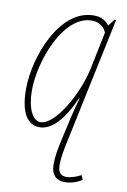

<svg xmlns="http://www.w3.org/2000/svg" viewBox="-88 -599 591 893"><g transform="rotate(10 207.0 -152.5)"><path d="M282 241C307 241 338 233 363 216L354 195C336 206 305 216 285 216C261 216 245 202 245 166C245 131 252 96 262 49L387 -543H379L355 -511C336 -536 315 -546 281 -546C123 -546 30 -311 30 -154C30 -54 59 10 122 10C179 10 234 -48 280 -154H283C265 -90 258 -61 234 49C224 95 217 131 217 167C217 219 243 241 282 241ZM122 -14C87 -14 58 -66 58 -153C58 -291 142 -521 277 -521C308 -521 335 -505 346 -476L310 -301C283 -174 191 -14 122 -14Z"/></g></svg>

Font: Noto Serif Condensed Thin
Style: Italic
Weight: 100
Width: 3
Italic angle: -12°
Designer: Monotype Design Team
Foundry: Monotype Imaging Inc.
Version: Version 2.013